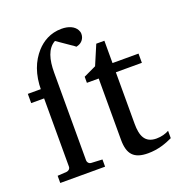

<svg xmlns="http://www.w3.org/2000/svg" viewBox="-134 -851 925 978"><g transform="rotate(-20 329.0 -361.5)"><path d="M194 -64V-538C194 -608 209 -664 253 -688C274 -673 299 -656 321 -641C330 -635 341 -628 346 -623L356 -626C375 -632 392 -650 392 -676C392 -684 390 -691 386 -698C373 -722 343 -735 305 -735C244 -735 200 -707 169 -673C127 -626 101 -563 101 -474V-62C101 -50 91 -42 80 -41L31 -38V1H274V-38L215 -41C203 -41 194 -51 194 -63ZM31 -432H172V-482H31ZM570 -44C507 -44 490 -88 490 -153V-432H631V-482H490V-603H446L401 -497L333 -465V-432H397V-100C397 -22 427 12 504 12C558 12 602 -4 638 -21V-61C620 -51 597 -44 569 -44Z"/></g></svg>

Font: Veleka
Style: Regular
Weight: 400
Designer: Stefan Peev, Context Ltd, 2016; SIL International, 1997-2014.
Foundry: Stefan Peev, Context Ltd, 2016
Version: Version 1.000